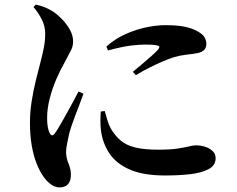

<svg xmlns="http://www.w3.org/2000/svg" viewBox="-20 -780 1040 844"><path d="M447.6 -575.4 454.7 -558.3Q517.7 -575.2 555.9 -579.7Q594.2 -584.1 616.5 -584.1Q653.6 -584.1 667.4 -581.1Q681.1 -578.2 680.6 -573.2Q680.2 -568.3 674.6 -561.5Q666.6 -552.5 648.8 -536.5Q631.1 -520.4 608.7 -501.7Q586.4 -483 564.1 -464.4L577 -449.5Q603.9 -465.9 633.6 -481Q663.2 -496.1 691.6 -508.4Q720 -520.6 742.5 -528Q772.8 -536.8 799.5 -539.7Q826.2 -542.6 848.8 -546.5Q867.2 -550.7 877.1 -560.1Q887.1 -569.5 887.1 -588.3Q887.1 -601.4 879.2 -615.6Q871.2 -629.8 848 -642.6Q822.5 -656.7 789.7 -663Q756.9 -669.4 706.1 -669.4Q669.1 -669.4 623.5 -660Q577.8 -650.6 532.1 -630.2Q486.4 -609.9 447.6 -575.4ZM440.4 -292 423.2 -289.9Q421.5 -272.3 421.3 -250.6Q421.1 -228.9 423.9 -205.9Q431.7 -148.4 462.3 -103.8Q493 -59.2 552.3 -33.9Q611.6 -8.6 706 -8.6Q766.8 -8.6 816.8 -14.4Q866.9 -20.3 897.4 -36.7Q927.9 -53.1 927.9 -84.5Q927.9 -103.4 914.8 -115.9Q901.6 -128.5 881.8 -134.8Q862 -141.2 840.3 -141.2Q830.2 -141.2 811.2 -136.5Q792.2 -131.8 759.8 -126.9Q727.4 -122 676.8 -122Q615.1 -122 575.5 -131.5Q536 -140.9 510.8 -161.9Q485.7 -182.9 466.1 -216.8Q457.5 -232.4 451.5 -253.4Q445.4 -274.4 440.4 -292ZM127.2 -748.9 137.5 -760Q161.6 -754.4 179.7 -746.8Q197.9 -739.2 215.9 -727.3Q231.5 -717.1 251.5 -696.9Q271.6 -676.6 286.5 -650.8Q301.4 -625 301.4 -597.3Q301.4 -576.4 291.1 -556.9Q280.9 -537.4 262.6 -503Q243.9 -470.5 226.7 -430Q209.6 -389.6 198.3 -346Q187.1 -302.5 187.1 -260.4Q187.1 -237 190.1 -221.3Q193 -205.6 197.5 -196.8Q208.3 -173.7 222.9 -196.1Q232.4 -209.8 245.5 -232.5Q258.6 -255.1 273.3 -281.6Q287.9 -308.1 301.8 -333.5Q315.6 -358.9 325.1 -377.9L346.9 -368.1Q339.6 -347.6 330.2 -322.6Q320.8 -297.6 311 -272.4Q301.3 -247.2 294.1 -225.5Q286.9 -203.9 283.4 -189.9Q277.1 -160.4 273.8 -142.5Q270.5 -124.7 270.5 -112.8Q270.5 -86.3 281.1 -61.1Q291.7 -36 291.7 -12.7Q291.7 43.8 241 43.8Q222.7 43.8 205 31.3Q187.4 18.7 172.8 -1.1Q154.5 -26.7 140.8 -61.3Q127 -96 119.4 -140.8Q111.7 -185.6 111.7 -241.5Q111.7 -287.8 119.2 -335.2Q126.8 -382.6 137.2 -425.1Q147.6 -467.5 155.6 -497.5Q165.3 -534.3 171.9 -566.1Q178.4 -597.9 178.7 -631.4Q178.9 -665.6 162.7 -696.4Q146.5 -727.2 127.2 -748.9Z"/></svg>

Font: Early Summer Mincho VF
Style: Regular
Weight: 250
Designer: GuiWonder
Version: Version 1.002